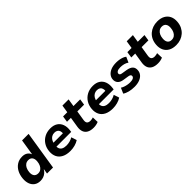

<svg xmlns="http://www.w3.org/2000/svg" viewBox="285 -1995 3296 3296"><g transform="rotate(-45 1932.5 -347.0)"><path d="M231 11Q165 11 120.5 -20.5Q76 -52 56 -107Q36 -162 42 -233Q49 -314 82 -376Q115 -438 170.5 -473.5Q226 -509 300 -509Q357 -509 395.5 -484Q434 -459 450 -414V-415L496 -705H655L543 0H397L412 -91H410Q391 -58 363.5 -35Q336 -12 302.5 -0.5Q269 11 231 11ZM293 -108Q332 -108 360 -128Q388 -148 405 -184Q422 -220 426 -267Q431 -325 406.5 -358Q382 -391 332 -391Q293 -391 264.5 -371Q236 -351 219 -315Q202 -279 198 -232Q193 -174 218 -141Q243 -108 293 -108Z M958 11Q866 11 804.5 -20.5Q743 -52 715 -108.5Q687 -165 693 -240Q699 -319 737 -379.5Q775 -440 838.5 -474.5Q902 -509 985 -509Q1063 -509 1115 -475.5Q1167 -442 1189 -381.5Q1211 -321 1200 -241L1196 -212H815L828 -296H1092L1077 -280Q1083 -319 1074 -347.5Q1065 -376 1042 -391.5Q1019 -407 981 -407Q944 -407 915.5 -390Q887 -373 869.5 -344Q852 -315 845 -278L841 -249Q833 -202 845.5 -169Q858 -136 891 -119.5Q924 -103 975 -103Q1015 -103 1057 -114Q1099 -125 1131 -146L1164 -46Q1122 -18 1067.5 -3.5Q1013 11 958 11Z M1522 11Q1448 11 1402.5 -15Q1357 -41 1340 -88Q1323 -135 1333 -199L1363 -386H1268L1285 -498H1387L1409 -638H1559L1537 -498H1700L1683 -386H1519L1490 -205Q1483 -156 1503 -134.5Q1523 -113 1567 -113Q1584 -113 1601 -116.5Q1618 -120 1634 -125L1638 -12Q1613 -1 1583 5Q1553 11 1522 11Z M1989 11Q1897 11 1835.5 -20.5Q1774 -52 1746 -108.5Q1718 -165 1724 -240Q1730 -319 1768 -379.5Q1806 -440 1869.5 -474.5Q1933 -509 2016 -509Q2094 -509 2146 -475.5Q2198 -442 2220 -381.5Q2242 -321 2231 -241L2227 -212H1846L1859 -296H2123L2108 -280Q2114 -319 2105 -347.5Q2096 -376 2073 -391.5Q2050 -407 2012 -407Q1975 -407 1946.5 -390Q1918 -373 1900.5 -344Q1883 -315 1876 -278L1872 -249Q1864 -202 1876.5 -169Q1889 -136 1922 -119.5Q1955 -103 2006 -103Q2046 -103 2088 -114Q2130 -125 2162 -146L2195 -46Q2153 -18 2098.5 -3.5Q2044 11 1989 11Z M2515 11Q2446 11 2388 -3.5Q2330 -18 2292 -45L2336 -145Q2360 -129 2390 -118.5Q2420 -108 2452.5 -102.5Q2485 -97 2514 -97Q2563 -97 2588.5 -111Q2614 -125 2616 -149Q2617 -167 2605.5 -177.5Q2594 -188 2566 -193L2462 -209Q2395 -219 2363.5 -255.5Q2332 -292 2337 -347Q2340 -391 2369 -427.5Q2398 -464 2452 -486.5Q2506 -509 2586 -509Q2621 -509 2656.5 -503Q2692 -497 2723.5 -485.5Q2755 -474 2777 -456L2732 -357Q2702 -380 2660 -390.5Q2618 -401 2577 -401Q2527 -401 2502 -386Q2477 -371 2475 -348Q2474 -332 2484.5 -321Q2495 -310 2521 -306L2620 -290Q2694 -277 2726.5 -243Q2759 -209 2754 -149Q2750 -100 2719.5 -64Q2689 -28 2636 -8.5Q2583 11 2515 11Z M3083 11Q3009 11 2963.5 -15Q2918 -41 2901 -88Q2884 -135 2894 -199L2924 -386H2829L2846 -498H2948L2970 -638H3120L3098 -498H3261L3244 -386H3080L3051 -205Q3044 -156 3064 -134.5Q3084 -113 3128 -113Q3145 -113 3162 -116.5Q3179 -120 3195 -125L3199 -12Q3174 -1 3144 5Q3114 11 3083 11Z M3527 11Q3444 11 3388 -20.5Q3332 -52 3305.5 -109Q3279 -166 3285 -239Q3290 -304 3314.5 -354Q3339 -404 3379 -438.5Q3419 -473 3470.5 -491Q3522 -509 3580 -509Q3663 -509 3719 -477.5Q3775 -446 3801.5 -390.5Q3828 -335 3822 -260Q3817 -195 3792 -145Q3767 -95 3727 -60Q3687 -25 3636 -7Q3585 11 3527 11ZM3534 -108Q3574 -108 3602 -128Q3630 -148 3647 -184.5Q3664 -221 3667 -267Q3672 -325 3647.5 -358Q3623 -391 3573 -391Q3534 -391 3505.5 -371Q3477 -351 3460 -315Q3443 -279 3440 -232Q3435 -174 3459.5 -141Q3484 -108 3534 -108Z"/></g></svg>

Font: Nunito Sans 9pt ExtraBold
Style: Italic
Weight: 800
Italic angle: -9°
Version: Version 3.101;gftools[0.9.27]